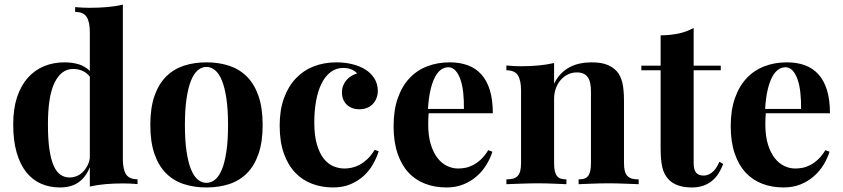

<svg xmlns="http://www.w3.org/2000/svg" viewBox="-20 -803 3673 837"><path d="M515.6 -109.4Q515.6 -64.5 529.5 -43Q543.5 -21.5 579.6 -21.5V-0.5Q547.9 -3.4 517.6 -3.4Q475.6 -3.4 439.5 -0.2Q403.3 2.9 371.6 10.3V-74.2Q354.5 -30.8 322.5 -8.3Q290.5 14.2 241.7 14.2Q196.8 14.2 159.4 -2Q122.1 -18.1 95 -51.8Q67.9 -85.4 52.7 -137.5Q37.6 -189.5 37.6 -260.7Q37.6 -328.6 54.4 -379.4Q71.3 -430.2 101.3 -463.9Q131.3 -497.6 172.1 -514.4Q212.9 -531.2 261.2 -531.2Q295.4 -531.2 323.2 -522.7Q351.1 -514.2 371.6 -493.7V-662.6Q371.6 -707.5 357.7 -729.2Q343.8 -751 307.6 -751V-772Q338.9 -769 369.6 -769Q412.1 -769 448.2 -772.2Q484.4 -775.4 515.6 -782.7ZM283.2 -29.3Q298.3 -29.3 313 -34.9Q327.6 -40.5 339.4 -51.5Q351.1 -62.5 359.6 -77.9Q368.2 -93.3 371.6 -113.3V-468.8Q357.9 -486.3 339.1 -494.4Q320.3 -502.4 298.8 -502.4Q247.1 -502.4 217.8 -442.4Q188.5 -382.3 189 -258.8Q189 -194.8 195.6 -150.9Q202.1 -106.9 214.4 -79.8Q226.6 -52.7 244.1 -41Q261.7 -29.3 283.2 -29.3Z M879.9 -531.2Q934.1 -531.2 979 -516.4Q1023.9 -501.5 1056.4 -469Q1088.9 -436.5 1106.9 -384.5Q1125 -332.5 1125 -258.3Q1125 -184.1 1106.9 -132.1Q1088.9 -80.1 1056.4 -47.6Q1023.9 -15.1 979 -0.5Q934.1 14.2 879.9 14.2Q826.2 14.2 781.2 -0.5Q736.3 -15.1 703.9 -47.6Q671.4 -80.1 653.3 -132.1Q635.3 -184.1 635.3 -258.3Q635.3 -332.5 653.3 -384.5Q671.4 -436.5 703.9 -469Q736.3 -501.5 781.2 -516.4Q826.2 -531.2 879.9 -531.2ZM879.9 -511.2Q859.4 -511.2 842.3 -496.8Q825.2 -482.4 812.7 -451.7Q800.3 -420.9 793.2 -373Q786.1 -325.2 786.1 -258.3Q786.1 -190.9 793.2 -143.1Q800.3 -95.2 812.7 -64.7Q825.2 -34.2 842.3 -20Q859.4 -5.9 879.9 -5.9Q900.4 -5.9 917.7 -20Q935.1 -34.2 947.5 -64.7Q960 -95.2 967 -143.1Q974.1 -190.9 974.1 -258.3Q974.1 -325.2 967 -373Q960 -420.9 947.5 -451.7Q935.1 -482.4 917.7 -496.8Q900.4 -511.2 879.9 -511.2Z M1446.3 -531.2Q1485.4 -531.2 1517.6 -522.7Q1549.8 -514.2 1571.8 -500.5Q1597.2 -484.9 1612.1 -460.9Q1627 -437 1627 -407.2Q1627 -389.6 1621.1 -374.8Q1615.2 -359.9 1604.7 -349.1Q1594.2 -338.4 1579.6 -332.5Q1564.9 -326.7 1547.9 -326.7Q1512.2 -326.7 1491.5 -346.9Q1470.7 -367.2 1470.7 -400.9Q1470.7 -416.5 1476.1 -429.9Q1481.4 -443.4 1490.5 -453.9Q1499.5 -464.4 1511.5 -471.7Q1523.4 -479 1536.6 -482.9Q1528.8 -493.2 1512.7 -500Q1496.6 -506.8 1476.6 -506.8Q1445.3 -506.8 1421.6 -489Q1397.9 -471.2 1382.1 -439.5Q1366.2 -407.7 1358.2 -364.3Q1350.1 -320.8 1350.1 -270Q1350.1 -211.9 1361.6 -173.1Q1373 -134.3 1391.6 -111.1Q1410.2 -87.9 1433.8 -78.1Q1457.5 -68.4 1482.4 -68.4Q1496.1 -68.4 1512.7 -71.8Q1529.3 -75.2 1546.6 -84.2Q1564 -93.3 1581.1 -109.1Q1598.1 -125 1613.3 -149.9L1630.9 -143.6Q1622.1 -115.7 1606.2 -87.4Q1590.3 -59.1 1565.9 -36.6Q1541.5 -14.2 1508.3 0Q1475.1 14.2 1432.1 14.2Q1383.3 14.2 1340.8 -1.7Q1298.3 -17.6 1266.8 -50.5Q1235.4 -83.5 1217.3 -134.5Q1199.2 -185.5 1199.2 -255.9Q1199.2 -323.7 1218 -375.2Q1236.8 -426.8 1269.8 -461.4Q1302.7 -496.1 1347.9 -513.7Q1393.1 -531.2 1446.3 -531.2Z M1977.1 -68.4Q1992.2 -68.4 2008.8 -71.5Q2025.4 -74.7 2042.5 -83.5Q2059.6 -92.3 2076.4 -107.9Q2093.3 -123.5 2108.4 -148.4L2126.5 -141.6Q2117.7 -113.3 2100.8 -85.4Q2084 -57.6 2059.1 -35.4Q2034.2 -13.2 2001 0.5Q1967.8 14.2 1926.3 14.2Q1875.5 14.2 1833.3 -2Q1791 -18.1 1760.5 -51Q1730 -84 1712.9 -134.5Q1695.8 -185.1 1695.8 -253.4Q1695.8 -322.8 1714.1 -375Q1732.4 -427.2 1764.9 -461.9Q1797.4 -496.6 1842.3 -513.9Q1887.2 -531.2 1940.4 -531.2Q1984.4 -531.2 2019 -518.6Q2053.7 -505.9 2078.1 -479Q2102.5 -452.1 2115.5 -409.9Q2128.4 -367.7 2128.4 -309.1H1848.6Q1847.7 -297.9 1847.2 -285.9Q1846.7 -273.9 1846.7 -261.7Q1846.7 -209.5 1858.2 -172.9Q1869.6 -136.2 1888.2 -113Q1906.7 -89.8 1929.9 -79.1Q1953.1 -68.4 1977.1 -68.4ZM1934.6 -509.8Q1917.5 -509.8 1902.8 -499.5Q1888.2 -489.3 1876.5 -467.3Q1864.7 -445.3 1856.7 -410.9Q1848.6 -376.5 1845.7 -328.1H2002.4Q2002.9 -364.7 1999.5 -397.7Q1996.1 -430.7 1987.5 -455.6Q1979 -480.5 1965.8 -495.1Q1952.6 -509.8 1934.6 -509.8Z M2558.6 -531.2Q2601.6 -531.2 2627.4 -520.5Q2653.3 -509.8 2668.9 -492.2Q2685.5 -473.1 2692.9 -443.1Q2700.2 -413.1 2700.2 -362.3V-92.8Q2700.2 -71.8 2703.6 -58.1Q2707 -44.4 2714.8 -36.1Q2722.7 -27.8 2734.6 -24.4Q2746.6 -21 2764.2 -21V0Q2754.4 -0.5 2739.5 -1Q2724.6 -1.5 2707 -2.2Q2689.5 -2.9 2669.9 -3.4Q2650.4 -3.9 2632.3 -3.9Q2613.3 -3.9 2594 -3.4Q2574.7 -2.9 2557.4 -2.2Q2540 -1.5 2525.9 -1Q2511.7 -0.5 2502.4 0V-21Q2517.1 -21 2527.3 -24.4Q2537.6 -27.8 2543.9 -36.1Q2550.3 -44.4 2553.2 -58.1Q2556.2 -71.8 2556.2 -92.8V-403.8Q2556.2 -422.4 2553.5 -437.7Q2550.8 -453.1 2543.9 -464.1Q2537.1 -475.1 2525.1 -481.2Q2513.2 -487.3 2494.6 -487.3Q2473.6 -487.3 2455.6 -478.5Q2437.5 -469.7 2424.1 -454.1Q2410.6 -438.5 2403.1 -417.5Q2395.5 -396.5 2395.5 -371.6V-92.8Q2395.5 -71.8 2398.4 -58.1Q2401.4 -44.4 2407.7 -36.1Q2414.1 -27.8 2424.3 -24.4Q2434.6 -21 2449.2 -21V0Q2440.4 -0.5 2426.8 -1Q2413.1 -1.5 2396.7 -2.2Q2380.4 -2.9 2361.8 -3.4Q2343.3 -3.9 2325.2 -3.9Q2306.2 -3.9 2285.9 -3.4Q2265.6 -2.9 2247.1 -2.2Q2228.5 -1.5 2212.9 -1Q2197.3 -0.5 2187.5 0V-21Q2205.1 -21 2217 -24.4Q2229 -27.8 2236.8 -36.1Q2244.6 -44.4 2248 -58.1Q2251.5 -71.8 2251.5 -92.8V-408.2Q2251.5 -453.1 2237.5 -474.9Q2223.6 -496.6 2187.5 -496.6V-517.6Q2203.1 -516.1 2218.8 -515.1Q2234.4 -514.2 2249.5 -514.2Q2291.5 -514.2 2327.6 -517.6Q2363.8 -521 2395.5 -528.3V-438Q2407.7 -463.4 2425 -481.2Q2442.4 -499 2463.1 -510Q2483.9 -521 2508.1 -526.1Q2532.2 -531.2 2558.6 -531.2Z M3122.1 -516.6V-496.6H3003.9V-93.3Q3003.9 -62.5 3014.9 -50Q3025.9 -37.6 3047.9 -37.6Q3065.9 -37.6 3083.7 -51Q3101.6 -64.5 3116.2 -97.7L3132.8 -88.4Q3124.5 -65.9 3112.5 -47.1Q3100.6 -28.3 3084 -14.6Q3067.4 -1 3045.7 6.6Q3023.9 14.2 2996.1 14.2Q2929.7 14.2 2896 -19.5Q2885.3 -30.3 2878.2 -43.7Q2871.1 -57.1 2867.2 -74Q2863.3 -90.8 2861.6 -111.8Q2859.9 -132.8 2859.9 -159.2V-496.6H2775.9V-516.6H2859.9V-648.9Q2902.3 -649.4 2937.5 -656.7Q2972.7 -664.1 3003.9 -681.2V-516.6Z M3446.8 -68.4Q3461.9 -68.4 3478.5 -71.5Q3495.1 -74.7 3512.2 -83.5Q3529.3 -92.3 3546.1 -107.9Q3563 -123.5 3578.1 -148.4L3596.2 -141.6Q3587.4 -113.3 3570.6 -85.4Q3553.7 -57.6 3528.8 -35.4Q3503.9 -13.2 3470.7 0.5Q3437.5 14.2 3396 14.2Q3345.2 14.2 3303 -2Q3260.7 -18.1 3230.2 -51Q3199.7 -84 3182.6 -134.5Q3165.5 -185.1 3165.5 -253.4Q3165.5 -322.8 3183.8 -375Q3202.1 -427.2 3234.6 -461.9Q3267.1 -496.6 3312 -513.9Q3356.9 -531.2 3410.2 -531.2Q3454.1 -531.2 3488.8 -518.6Q3523.4 -505.9 3547.9 -479Q3572.3 -452.1 3585.2 -409.9Q3598.1 -367.7 3598.1 -309.1H3318.4Q3317.4 -297.9 3316.9 -285.9Q3316.4 -273.9 3316.4 -261.7Q3316.4 -209.5 3327.9 -172.9Q3339.4 -136.2 3357.9 -113Q3376.5 -89.8 3399.7 -79.1Q3422.9 -68.4 3446.8 -68.4ZM3404.3 -509.8Q3387.2 -509.8 3372.6 -499.5Q3357.9 -489.3 3346.2 -467.3Q3334.5 -445.3 3326.4 -410.9Q3318.4 -376.5 3315.4 -328.1H3472.2Q3472.7 -364.7 3469.2 -397.7Q3465.8 -430.7 3457.3 -455.6Q3448.7 -480.5 3435.5 -495.1Q3422.4 -509.8 3404.3 -509.8Z"/></svg>

Font: SVN-Playfair Display
Style: Bold
Weight: 700
Designer: Claus Eggers Sørensen
Foundry: Claus Eggers Sørensen
Version: Version 1.004;PS 001.004;hotconv 1.0.70;makeotf.lib2.5.58329